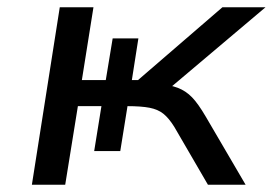

<svg xmlns="http://www.w3.org/2000/svg" viewBox="-20 -510 753 530"><path d="M68 0 145 -490H238L206 -289H272L291 -404H362L344 -289H361L594 -490H713L430 -251L413 -279Q449 -276 471 -267.5Q493 -259 510 -241.5Q527 -224 548 -188L658 0H554L461 -160Q446 -184 431 -196Q416 -208 393 -212.5Q370 -217 331 -217H311L336 -242L312 -93H240L260 -217H195L160 0Z"/></svg>

Font: Nunito Sans 10pt Expanded
Style: Italic
Weight: 400
Width: 7
Italic angle: -9°
Designer: Vernon Adams
Foundry: Vernon Adams
Version: Version 3.101;gftools[0.9.27]